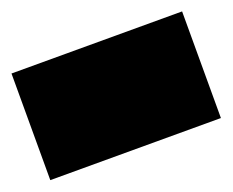

<svg xmlns="http://www.w3.org/2000/svg" viewBox="-56 -336 513 423"><g transform="rotate(-20 200.0 -125.0)"><path d="M0 0H400V-250H0ZM0 0Q0 0 0 0Q0 0 0 0Q0 0 0 0Q0 0 0 0Q0 0 0 0Q0 0 0 0H400Q400 0 400 0Q400 0 400 0Q400 0 400 0Q400 0 400 0Q400 0 400 0Q400 0 400 0ZM0 -250Q0 -250 0 -250Q0 -250 0 -250Q0 -250 0 -250Q0 -250 0 -250Q0 -250 0 -250Q0 -250 0 -250H400Q400 -250 400 -250Q400 -250 400 -250Q400 -250 400 -250Q400 -250 400 -250Q400 -250 400 -250Q400 -250 400 -250Z"/></g></svg>

Font: Wavefont
Style: Regular
Weight: 400
Monospace: yes
Version: Version 3.003